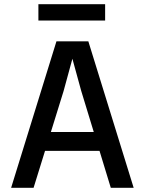

<svg xmlns="http://www.w3.org/2000/svg" viewBox="-20 -895 690 915"><path d="M137 -176V-266H524V-176ZM249 -698H401L617 0H508L367 -462L325 -615L283 -461L140 0H33ZM163 -797V-875H481V-797Z"/></svg>

Font: Azeret Mono Thin
Style: Regular
Weight: 400
Version: Version 1.002